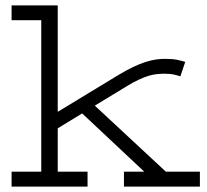

<svg xmlns="http://www.w3.org/2000/svg" viewBox="-20 -691 766 711"><path d="M22.9 -670.9H193.8V-276.9L419.9 -414.1Q449.2 -431.6 473.4 -443.1Q497.6 -454.6 518.1 -461.2Q538.6 -467.8 556.4 -470.5Q574.2 -473.1 590.8 -473.1Q618.7 -473.1 636 -469.5Q653.3 -465.8 666 -461.9L647.9 -408.2Q642.1 -410.2 636.2 -411.9Q630.4 -413.6 623.8 -415Q617.2 -416.5 609.4 -417.2Q601.6 -418 590.8 -418Q576.7 -418 562.5 -416.7Q548.3 -415.5 531.7 -410.6Q515.1 -405.8 494.4 -396.2Q473.6 -386.7 446.8 -370.1L331.1 -299.8L594.2 -55.2H720.2V0H439V-55.2H514.2L284.2 -271L193.8 -215.8V-55.2H304.2V0H22.9V-55.2H132.8V-616.2H22.9Z"/></svg>

Font: Stint Ultra Expanded
Style: Regular
Weight: 400
Width: 7
Designer: Astigmatic (AOETI)
Foundry: Astigmatic (AOETI)
Version: Version 1.000